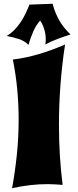

<svg xmlns="http://www.w3.org/2000/svg" viewBox="-20 -960 406 1000"><path d="M318.8 -728Q303.2 -626 295.2 -521.7Q287.1 -417.5 287.1 -311Q287.1 -231 291.7 -152.6Q296.4 -74.2 306.2 2.9Q285.6 1.5 266.1 0.2Q246.6 -1 228 -1Q182.6 -1 137.7 4.2Q92.8 9.3 43 20Q58.6 -66.4 67.9 -155.5Q77.1 -244.6 77.1 -336.9Q77.1 -416 69.8 -494.1Q62.5 -572.3 46.9 -649.9Q81.5 -654.3 114.5 -661.1Q147.5 -668 180.7 -677.7Q213.9 -687.5 248 -700Q282.2 -712.4 318.8 -728ZM347.2 -780.3Q332 -775.4 314.9 -769.8Q297.9 -764.2 280.8 -757.6Q263.7 -751 247.1 -743.7Q230.5 -736.3 216.3 -728Q218.8 -743.2 218.3 -759.5Q217.8 -775.9 214.4 -792.5Q210.9 -809.1 204.6 -824.5Q198.2 -839.8 189 -853Q166.5 -826.7 153.3 -796.1Q140.1 -765.6 127.9 -726.1Q118.7 -736.8 105.5 -744.4Q92.3 -752 77.1 -757.1Q62 -762.2 46.1 -765.9Q30.3 -769.5 15.1 -772.5Q36.6 -785.6 54.2 -803.5Q71.8 -821.3 86.2 -842.5Q100.6 -863.8 112.1 -887.5Q123.5 -911.1 133.3 -936L253.9 -940.4Q266.1 -893.6 288.3 -854.5Q310.5 -815.4 347.2 -780.3Z"/></svg>

Font: Shojumaru
Style: Regular
Weight: 400
Version: Version 1.001